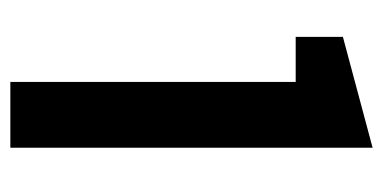

<svg xmlns="http://www.w3.org/2000/svg" viewBox="-200 -522 723 362"><g transform="rotate(90 161.0 -341.5)"><path d="M135 0V-538H50V-627L259 -683V0Z"/></g></svg>

Font: Teachers SemiBold
Style: Regular
Weight: 600
Version: Version 1.001